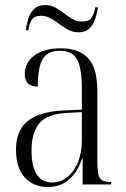

<svg xmlns="http://www.w3.org/2000/svg" viewBox="-20 -737 503 767"><path d="M172 10Q114 10 79 -28Q44 -66 44 -140Q44 -217 92 -254.5Q140 -292 238 -296L307 -299V-381Q307 -464 288.5 -499Q270 -534 219 -534Q170 -534 150.5 -501.5Q131 -469 131 -391Q79 -391 79 -441Q79 -487 117.5 -515.5Q156 -544 223 -544Q296 -544 332.5 -504Q369 -464 369 -372V-89Q369 -39 379.5 -24.5Q390 -10 421 -10H424V0H310V-105H308Q292 -52 257 -21Q222 10 172 10ZM188 -8Q223 -8 250 -30.5Q277 -53 292 -91Q307 -129 307 -175V-289L248 -286Q169 -282 137.5 -245Q106 -208 106 -137Q106 -8 188 -8ZM294 -608Q271 -608 252.5 -618Q234 -628 217 -641Q200 -654 182 -664Q164 -674 143 -674Q116 -674 106.5 -657Q97 -640 93 -616H83Q86 -640 93.5 -663.5Q101 -687 117 -702Q133 -717 160 -717Q182 -717 200.5 -707Q219 -697 235.5 -684Q252 -671 269.5 -661Q287 -651 309 -651Q337 -651 347 -668Q357 -685 361 -708H371Q368 -684 360 -660.5Q352 -637 336.5 -622.5Q321 -608 294 -608Z"/></svg>

Font: Noto Serif Display Condensed Light
Style: Regular
Weight: 300
Width: 3
Designer: Monotype Design Team
Foundry: Monotype Imaging Inc.
Version: Version 2.009